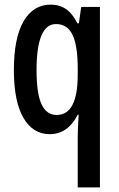

<svg xmlns="http://www.w3.org/2000/svg" viewBox="-20 -570 513 830"><path d="M316 21Q316 5 317 -19Q318 -43 320 -74H316Q273 10 195 10Q122 10 81 -61Q40 -132 40 -267Q40 -406 82 -478Q124 -550 199 -550Q237 -550 265 -531Q293 -512 315 -469H321L331 -540H412V240H316ZM225 -73Q316 -73 316 -247V-273Q316 -373 293.5 -419.5Q271 -466 222 -466Q138 -466 138 -266Q138 -166 159.5 -119.5Q181 -73 225 -73Z"/></svg>

Font: Noto Sans Lao UI ExtCond Med
Style: Regular
Weight: 500
Width: 2
Designer: Monotype Design Team
Foundry: Monotype Imaging Inc.
Version: Version 2.000; ttfautohint (v1.8.4.7-5d5b)